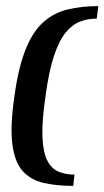

<svg xmlns="http://www.w3.org/2000/svg" viewBox="-20 -547 342 629"><path d="M297 -486Q267 -486 241.5 -476Q216 -466 194.5 -439.5Q173 -413 156.5 -363Q140 -313 129 -231Q117 -150 119 -99.5Q121 -49 134.5 -22Q148 5 171 15Q194 25 224 25L220 62Q164 62 122 52Q80 42 54 13Q28 -16 20.5 -74.5Q13 -133 27 -230Q40 -325 63.5 -384Q87 -443 121.5 -474Q156 -505 201.5 -516Q247 -527 302 -527Z"/></svg>

Font: Genos Thin Medium
Style: Italic
Weight: 500
Italic angle: -8°
Version: Version 1.010